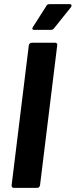

<svg xmlns="http://www.w3.org/2000/svg" viewBox="-20 -906 365 926"><path d="M133 -700H246Q251 -700 254 -696.5Q257 -693 256 -688L173 -12Q172 -7 168.5 -3.5Q165 0 160 0H47Q36 0 36 -12L119 -688Q120 -693 124 -696.5Q128 -700 133 -700ZM219 -886H316Q325 -886 325 -879Q325 -876 322 -871L241 -770Q235 -762 226 -762H145Q136 -762 136 -768Q136 -772 139 -776L204 -878Q208 -886 219 -886Z"/></svg>

Font: Barlow
Style: Bold Italic
Weight: 700
Italic angle: -7°
Designer: Jeremy Tribby
Foundry: Tribby Type
Version: Version 1.422